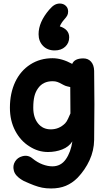

<svg xmlns="http://www.w3.org/2000/svg" viewBox="-20 -859 607 1085"><path d="M269 206Q316 206 352 191Q388 176 418 146Q461 101 486 46.5Q511 -8 512 -68Q515 -279 512 -459Q511 -492 494.5 -510.5Q478 -529 451 -529Q401 -529 388 -498Q329 -530 277 -530Q206 -530 151 -494.5Q96 -459 66 -396Q36 -332 36 -250Q36 -177 66 -120Q96 -63 146 -32Q195 0 251 0Q294 0 331.5 -14.5Q369 -29 389 -60Q380 1 352 41Q324 81 276 81Q250 81 220.5 70Q191 59 163 36Q138 15 106 24Q79 31 65 54Q51 77 58 104Q65 137 115 164Q148 179 172 188Q196 197 218 201.5Q240 206 269 206ZM267 -128Q222 -128 195 -161.5Q168 -195 168 -250Q168 -289 174.5 -315Q181 -341 195 -360Q223 -400 277 -400Q293 -400 304 -396Q312 -394 339 -379Q350 -373 360 -371Q369 -369 377 -367Q378 -344 378 -218Q372 -206 365 -189Q357 -171 348 -162Q314 -128 267 -128ZM289 -574Q326 -574 348.5 -595Q371 -616 371 -648Q371 -693 318 -710Q326 -730 344 -750Q354 -761 359.5 -770.5Q365 -780 365 -794Q365 -814 351.5 -826.5Q338 -839 318 -839Q302 -839 288 -831Q274 -823 258 -804Q198 -734 198 -666Q198 -626 223 -600Q248 -574 289 -574Z"/></svg>

Font: Balsamiq Sans
Style: Bold
Weight: 700
Designer: Michael Angeles
Foundry: Balsamiq SRL
Version: Version 1.020; ttfautohint (v1.8.4.7-5d5b);gftools[0.9.26]